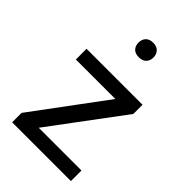

<svg xmlns="http://www.w3.org/2000/svg" viewBox="-214 -791 873 873"><g transform="rotate(45 223.0 -354.5)"><path d="M415.5 -67.9V0H37.6V-60.5L294.4 -406.7H40.5V-475.6H400.4V-416.5L140.6 -67.9ZM271.2 -628.9Q258.8 -616.2 235.4 -616.2Q211.9 -616.2 199.7 -628.9Q187.5 -641.6 187.5 -662.6Q187.5 -683.6 199.7 -696.5Q211.9 -709.5 235.4 -709.5Q258.8 -709.5 271.2 -696.3Q283.7 -683.1 283.7 -662.4Q283.7 -641.6 271.2 -628.9Z"/></g></svg>

Font: Yantramanav
Style: Regular
Weight: 400
Version: Version 1.000;PS 1.0;hotconv 1.0.72;makeotf.lib2.5.5900; ttf